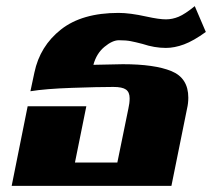

<svg xmlns="http://www.w3.org/2000/svg" viewBox="-20 -605 690 625"><path d="M70 -259H261L224 -76H362L398 -252Q402 -269 402 -285Q402 -305 390 -313.5Q378 -322 349 -322Q300 -322 214 -319Q128 -316 79 -308L92 -369Q110 -455 178.5 -509Q247 -563 366 -563Q403 -563 457 -551Q498 -542 520 -542Q541 -542 561.5 -550.5Q582 -559 614 -585L650 -501Q610 -472 579 -460.5Q548 -449 520 -449Q483 -449 444 -462Q421 -468 405.5 -471Q390 -474 367 -474Q346 -474 320 -452.5Q294 -431 284 -394L380 -396Q483 -396 538 -373.5Q593 -351 593 -287Q593 -269 589 -252L538 0H18Z"/></svg>

Font: Taviraj Black
Style: Italic
Weight: 900
Italic angle: -12°
Designer: Katatrad Team
Foundry: CadsonDemak
Version: Version 1.001